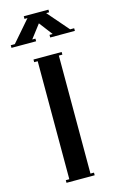

<svg xmlns="http://www.w3.org/2000/svg" viewBox="-175 -998 641 1053"><g transform="rotate(-15 145.0 -471.5)"><path d="M105 -808V-793H-35V-808H-12L92 -928H75V-943H215V-928H198L302 -808H325V-793H185V-808H203L145 -884L87 -808ZM65 0V-15H85V-685H65V-700H225V-685H205V-15H225V0Z"/></g></svg>

Font: Copperplate CC
Style: Regular
Weight: 400
Designer: indestructible type*
Foundry: Cowboy Collective
Version: Version 1.000